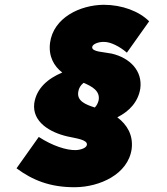

<svg xmlns="http://www.w3.org/2000/svg" viewBox="-20 -752 699 802"><path d="M142 -180 49 -49C115 0 189 31 295 30C395 29 515 -23 530 -130C537 -188 511 -231 470 -262C520 -287 557 -326 566 -382C576 -456 523 -510 447 -528C413 -535 364 -535 365 -555C366 -568 391 -577 412 -577C443 -578 482 -556 510 -532L603 -663C561 -705 490 -732 413 -732C314 -731 203 -678 189 -573C182 -517 205 -476 240 -449C180 -424 132 -383 123 -320C114 -243 188 -199 262 -182C297 -174 346 -169 343 -147C341 -134 318 -126 297 -125C257 -124 199 -143 142 -180ZM307 -369C309 -384 317 -396 329 -406C365 -391 399 -372 392 -333C389 -321 384 -311 376 -303C338 -315 300 -330 307 -369Z"/></svg>

Font: Jost* Black
Style: Italic
Weight: 900
Italic angle: -10°
Version: Version 3.7